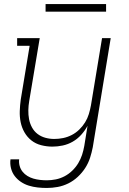

<svg xmlns="http://www.w3.org/2000/svg" viewBox="-20 -719 640 952"><path d="M212 213Q189 213 166.5 210.5Q144 208 123 201.5Q102 195 84 183Q66 171 53 154Q40 137 34.5 115Q29 93 32 71H75Q73 88 77.5 104Q82 120 92 132.5Q102 145 116 153.5Q130 162 145.5 166.5Q161 171 178 173Q195 175 212 175Q234 175 256.5 170.5Q279 166 300 155Q321 144 338.5 127Q356 110 368 90Q380 70 387 48.5Q394 27 398 4L414 -95Q401 -71 382.5 -50.5Q364 -30 340.5 -16.5Q317 -3 291 2.5Q265 8 240 8Q212 8 184.5 1Q157 -6 136 -22.5Q115 -39 101.5 -62.5Q88 -86 82.5 -113Q77 -140 78 -168.5Q79 -197 83 -226L127 -492H65V-530H177L125 -219Q121 -196 120.5 -173Q120 -150 124 -128.5Q128 -107 138.5 -87.5Q149 -68 166 -55Q183 -42 204.5 -36Q226 -30 249 -30Q271 -30 293 -34.5Q315 -39 335.5 -49.5Q356 -60 373 -76.5Q390 -93 402 -112.5Q414 -132 420.5 -153.5Q427 -175 431 -197L486 -530H529L440 11Q435 37 426.5 63.5Q418 90 402.5 114Q387 138 365.5 158Q344 178 318.5 190.5Q293 203 266 208Q239 213 212 213ZM506 -661H206V-699H506Z"/></svg>

Font: Iosevka Curly Slab XLtEx
Style: Italic
Weight: 200
Width: 7
Italic angle: -9°
Monospace: yes
Designer: Belleve Invis
Foundry: Belleve Invis
Version: Version 11.1.0; ttfautohint (v1.8.3)